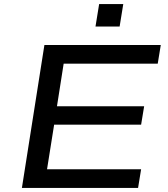

<svg xmlns="http://www.w3.org/2000/svg" viewBox="-20 -927 829 947"><path d="M88 0 199 -705H773L758 -613H294L261 -403H691L676 -312H247L212 -92H676L661 0ZM451 -796 469 -907H588L570 -796Z"/></svg>

Font: Nunito Sans 7pt Expanded Medium
Style: Italic
Weight: 500
Width: 7
Italic angle: -9°
Designer: Vernon Adams
Foundry: Vernon Adams
Version: Version 3.101;gftools[0.9.27]